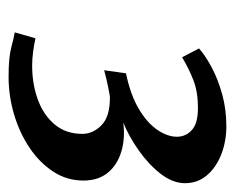

<svg xmlns="http://www.w3.org/2000/svg" viewBox="-69 -878 534 436"><g transform="rotate(90 198.0 -660.0)"><path d="M154.5 -412.5Q110.5 -412.5 88.2 -418.5Q66 -424.5 53.5 -426.5L67 -473.5Q83 -470 98.8 -468Q114.5 -466 129 -466Q170.5 -466 205.8 -478.8Q241 -491.5 262.5 -517Q284 -542.5 284 -580Q284 -604.5 263.8 -624Q243.5 -643.5 198.5 -642.5Q190 -641 178.8 -638.8Q167.5 -636.5 157 -634Q146.5 -631.5 139.5 -629.5L146.5 -679Q196 -689.5 227.8 -708.5Q259.5 -727.5 275 -750.5Q290.5 -773.5 290.5 -794.5Q290.5 -815 275.2 -828.8Q260 -842.5 225.5 -842.5Q189 -842.5 163 -832.5Q137 -822.5 110 -806.5L90 -845Q107 -860 134 -874.2Q161 -888.5 195 -897.8Q229 -907 266.5 -907Q301 -907 330.5 -895.5Q360 -884 378 -863Q396 -842 396 -813Q396 -785.5 374.8 -758Q353.5 -730.5 321.5 -708Q289.5 -685.5 258.5 -673Q295.5 -677.5 325.2 -668.2Q355 -659 372.5 -637.5Q390 -616 390 -582.5Q390 -545 369.8 -514Q349.5 -483 315.8 -460.2Q282 -437.5 240 -425Q198 -412.5 154.5 -412.5Z"/></g></svg>

Font: Merriweather
Style: Bold Italic
Weight: 700
Italic angle: -7.8°
Version: Version 2.101